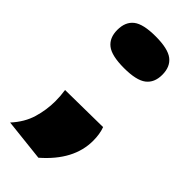

<svg xmlns="http://www.w3.org/2000/svg" viewBox="-240 -608 860 860"><g transform="rotate(45 190.0 -178.0)"><path d="M73 -99 311 -102Q323 -70 323 -27Q323 96 203 200L2 178Q46 130 62 76Q78 22 78 -33Q78 -66 73 -99ZM48 -455Q48 -506 80 -531Q112 -556 190 -556Q268 -556 300.5 -531Q333 -506 333 -455Q333 -405 300.5 -380Q268 -355 190 -355Q112 -355 80 -380Q48 -405 48 -455Z"/></g></svg>

Font: Georama ExtraExtended ExtraBold
Style: Regular
Weight: 800
Width: 8
Designer: Jean-Baptiste Levee
Foundry: Production Type
Version: Version 1.000